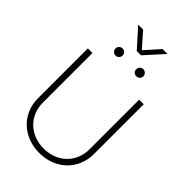

<svg xmlns="http://www.w3.org/2000/svg" viewBox="-316 -1191 1306 1306"><g transform="rotate(45 337.0 -537.5)"><path d="M337.4 9.3C494.1 9.3 606 -100.1 606 -248.5V-727.5H562V-250.5C562 -125.5 469.2 -33.2 337.4 -33.2C205.1 -33.2 112.8 -125.5 112.8 -250.5V-727.5H68.4V-248.5C68.4 -100.1 180.7 9.3 337.4 9.3ZM435.5 -826.2C454.6 -826.2 469.7 -841.3 469.7 -860.4C469.7 -879.4 454.6 -894.5 435.5 -894.5C416.5 -894.5 401.4 -879.4 401.4 -860.4C401.4 -841.3 416.5 -826.2 435.5 -826.2ZM235.8 -826.2C254.9 -826.2 270 -841.3 270 -860.4C270 -879.4 254.9 -894.5 235.8 -894.5C217.3 -894.5 201.7 -879.4 201.7 -860.4C201.7 -841.3 217.3 -826.2 235.8 -826.2ZM243.7 -1084H196.8V-1083.5L316.4 -950.2H357.4L478 -1083.5V-1084H431.2L336.9 -978.5Z"/></g></svg>

Font: Raveo Display Display ExLight
Style: Regular
Weight: 200
Designer: Jakub Foglar, Rasmus Andersson (Inter)
Foundry: Jakubfoglar.com
Version: Version 1.100;Glyphs 3.2.3 (3260)